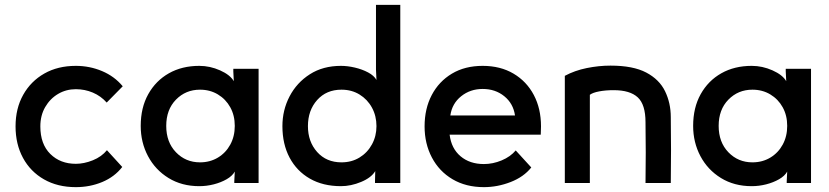

<svg xmlns="http://www.w3.org/2000/svg" viewBox="-20 -753 3413 790"><path d="M420 -135 483 -66Q451 -25 400.5 -4Q350 17 292 17Q217 17 161 -15Q105 -47 74.5 -103.5Q44 -160 44 -233Q44 -307 75.5 -363Q107 -419 162.5 -450.5Q218 -482 292 -482Q349 -482 400 -460.5Q451 -439 485 -398L419 -331Q395 -358 362 -372Q329 -386 292 -386Q252 -386 219 -366.5Q186 -347 166 -312.5Q146 -278 146 -233Q146 -160 187 -119.5Q228 -79 292 -79Q326 -79 362 -93.5Q398 -108 420 -135Z M800 -482Q844 -482 885.5 -463.5Q927 -445 942 -419L940 -459V-470H1044V0H944V-7L946 -47Q936 -29 912.5 -15.5Q889 -2 859.5 5.5Q830 13 800 13Q728 13 673.5 -20.5Q619 -54 589 -110.5Q559 -167 559 -235Q559 -310 590 -365.5Q621 -421 675 -451.5Q729 -482 800 -482ZM803 -85Q844 -85 876.5 -104.5Q909 -124 927.5 -158Q946 -192 946 -235Q946 -278 927.5 -311.5Q909 -345 876.5 -364.5Q844 -384 803 -384Q744 -384 704 -343Q664 -302 664 -235Q664 -168 704 -126.5Q744 -85 803 -85Z M1383 13Q1309 13 1255 -18Q1201 -49 1171.5 -104.5Q1142 -160 1142 -234Q1142 -300 1171.5 -356.5Q1201 -413 1255 -447.5Q1309 -482 1383 -482Q1410 -482 1440 -475Q1470 -468 1494.5 -455Q1519 -442 1529 -424L1527 -467V-733H1627V0H1523V-9L1524 -49Q1508 -22 1466 -4.5Q1424 13 1383 13ZM1385 -384Q1323 -384 1285 -341.5Q1247 -299 1247 -234Q1247 -170 1285 -127.5Q1323 -85 1385 -85Q1427 -85 1459.5 -105Q1492 -125 1510.5 -159Q1529 -193 1529 -234Q1529 -276 1510.5 -310Q1492 -344 1459.5 -364Q1427 -384 1385 -384Z M2102 -134 2166 -64Q2135 -25 2081 -4Q2027 17 1971 17Q1897 17 1842 -15.5Q1787 -48 1757 -105Q1727 -162 1727 -233Q1727 -306 1756.5 -362Q1786 -418 1839.5 -450Q1893 -482 1966 -482Q2039 -482 2093 -450Q2147 -418 2176.5 -362Q2206 -306 2206 -233Q2206 -224 2205.5 -216Q2205 -208 2205 -199H1830Q1837 -142 1875 -110Q1913 -78 1971 -78Q2008 -78 2044 -93Q2080 -108 2102 -134ZM1833 -278H2099Q2092 -327 2055 -357Q2018 -387 1966 -387Q1915 -387 1877.5 -357Q1840 -327 1833 -278Z M2407 0H2304V-441Q2345 -463 2394.5 -473Q2444 -483 2492 -483Q2585 -483 2639 -454.5Q2693 -426 2716.5 -377.5Q2740 -329 2740 -271Q2741 -200 2741 -135.5Q2741 -71 2740 0H2636Q2638 -125 2636 -250Q2636 -323 2604 -352.5Q2572 -382 2505 -382Q2472 -382 2445.5 -377Q2419 -372 2407 -363Z M3073 -482Q3117 -482 3158.5 -463.5Q3200 -445 3215 -419L3213 -459V-470H3317V0H3217V-7L3219 -47Q3209 -29 3185.5 -15.5Q3162 -2 3132.5 5.5Q3103 13 3073 13Q3001 13 2946.5 -20.5Q2892 -54 2862 -110.5Q2832 -167 2832 -235Q2832 -310 2863 -365.5Q2894 -421 2948 -451.5Q3002 -482 3073 -482ZM3076 -85Q3117 -85 3149.5 -104.5Q3182 -124 3200.5 -158Q3219 -192 3219 -235Q3219 -278 3200.5 -311.5Q3182 -345 3149.5 -364.5Q3117 -384 3076 -384Q3017 -384 2977 -343Q2937 -302 2937 -235Q2937 -168 2977 -126.5Q3017 -85 3076 -85Z"/></svg>

Font: Kreadon Light
Style: Bold
Weight: 600
Designer: Reiya WATANABE
Foundry: StudioGnu
Version: Version 1.003; ttfautohint (v1.8.4.7-5d5b);gftools[0.9.32]